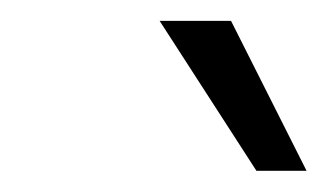

<svg xmlns="http://www.w3.org/2000/svg" viewBox="-20 -710 315 185"><path d="M227.1 -545.4 133.8 -689.9H202.6L275.4 -545.4Z"/></svg>

Font: HK Grotesk Legacy
Style: Italic
Weight: 400
Italic angle: -13°
Designer: Alfredo Marco Pradil
Foundry: Hanken Design Co.
Version: Version 2.022;PS 002.022;hotconv 1.0.88;makeotf.lib2.5.64775